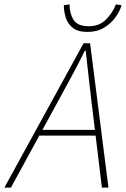

<svg xmlns="http://www.w3.org/2000/svg" viewBox="-62 -858 576 878"><path d="M-42 0 320 -660H350L434 0H404L356 -396Q350 -452 343 -509Q336 -566 330 -626H326Q296 -565 266 -510Q236 -455 204 -396L-12 0ZM104 -238 112 -264H392L386 -238ZM338 -712Q294 -712 270.5 -731Q247 -750 238.5 -778Q230 -806 230 -834L256 -838Q256 -796 274.5 -767Q293 -738 344 -738Q392 -738 422.5 -768.5Q453 -799 468 -838L494 -834Q486 -807 466 -779Q446 -751 414 -731.5Q382 -712 338 -712Z"/></svg>

Font: Source Sans 3
Style: Italic
Weight: 200
Italic angle: -11°
Designer: Paul D. Hunt
Foundry: Adobe
Version: Version 3.046;hotconv 1.0.118;makeotfexe 2.5.65603